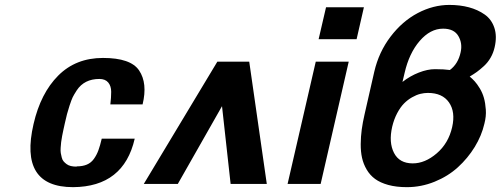

<svg xmlns="http://www.w3.org/2000/svg" viewBox="-20 -752 2047 785"><path d="M293 -70.8 293.9 -71.8Q317.9 -71.8 335.2 -79.1Q352.5 -86.4 364 -102.5Q375.5 -118.7 382.3 -137.5Q389.2 -156.2 396 -185.1H530.8Q485.8 11.7 278.8 13.2Q57.1 13.2 117.2 -245.1Q146 -370.6 218 -442.9Q290 -515.1 400.9 -515.1Q514.6 -515.1 548.8 -463.9Q584 -411.6 563 -325.2H431.2Q434.6 -353.5 434.6 -376.7Q434.6 -399.9 422.6 -414.6Q410.6 -429.2 386.2 -429.2Q324.7 -429.2 293.9 -382.8Q281.7 -363.8 277.1 -354.2Q272.5 -344.7 264.2 -319.8Q257.8 -299.8 253.9 -285.2L245.1 -248Q241.2 -231 239.3 -221.7Q237.3 -212.4 234.1 -196.3Q231 -180.2 230 -170.9Q229 -161.6 228 -147.9Q227.1 -134.3 228.5 -126.2Q230 -118.2 232.4 -108.2Q234.9 -98.1 240 -92.3Q245.1 -86.4 252.2 -81.1Q259.3 -75.7 269.5 -73.2Q279.8 -70.8 293 -70.8Z M567.9 0 868.7 -500H999L1070.8 0H922.9L887.7 -317.9L707 0Z M1438 -591.8H1282.7L1313 -722.2H1467.8ZM1291 0H1155.8L1271 -500H1405.8Z M1634.3 -454.1 1625.5 -417Q1656.7 -441.4 1692.4 -455.3Q1728 -469.2 1758.3 -469.2Q1795.9 -469.2 1819.3 -465.8Q1853 -490.7 1863.3 -538.1Q1871.6 -574.7 1854 -604.7Q1836.4 -634.8 1791.5 -634.8Q1739.3 -634.8 1696 -584.7Q1652.8 -534.7 1634.3 -454.1ZM1667.5 -84Q1717.8 -84 1765.6 -125Q1813.5 -166 1828.6 -231.9Q1842.8 -294.4 1815.7 -333.3Q1788.6 -372.1 1729.5 -372.1Q1714.4 -372.1 1698.5 -368.2Q1682.6 -364.3 1664.8 -354.2Q1647 -344.2 1631.8 -328.9Q1616.7 -313.5 1603.8 -289.1Q1590.8 -264.6 1583.5 -233.9Q1568.8 -169.9 1590.8 -127Q1612.8 -84 1667.5 -84ZM1470.7 -285.2 1510.3 -459Q1528.8 -539.1 1576.9 -602.3Q1625 -665.5 1688.2 -698.7Q1751.5 -731.9 1817.4 -731.9Q1860.4 -731.9 1897 -722.2Q1933.6 -712.4 1961.7 -692.6Q1989.7 -672.9 2001.2 -638.4Q2012.7 -604 2002.4 -559.1Q1997.1 -535.6 1985.8 -516.1Q1974.6 -496.6 1958.3 -481.7Q1941.9 -466.8 1929.7 -458Q1917.5 -449.2 1900.4 -439Q1910.6 -430.7 1920.7 -419.7Q1930.7 -408.7 1941.7 -390.6Q1952.6 -372.6 1958.5 -351.8Q1964.4 -331.1 1966.3 -303.7Q1968.3 -276.4 1960.4 -246.1Q1949.2 -197.3 1920.9 -151.1Q1892.6 -105 1852.1 -68.1Q1811.5 -31.2 1756.8 -9Q1702.1 13.2 1643.6 13.2Q1600.6 13.2 1567.6 4.2Q1534.7 -4.9 1513.7 -20.3Q1492.7 -35.6 1479.2 -58.6Q1465.8 -81.5 1460.2 -106.7Q1454.6 -131.8 1454.8 -162.8Q1455.1 -193.8 1459 -222.7Q1462.9 -251.5 1470.7 -285.2Z"/></svg>

Font: Perun
Style: Bold Italic
Weight: 700
Italic angle: -12°
Foundry: Copyright (c) Stefan Peev, Context Ltd, 2016
Version: Version 001.000